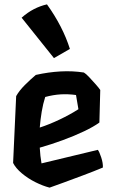

<svg xmlns="http://www.w3.org/2000/svg" viewBox="-20 -843 519 879"><path d="M300 -619 227 -577 79 -762Q106 -786 135 -801Q164 -816 195 -823Q231 -773 257.5 -721.5Q284 -670 300 -619ZM428 -157Q435 -148 443.5 -122Q452 -96 451 -76Q408 -58 361 -40.5Q314 -23 273.5 -8Q233 7 207 16Q176 8 142 -9Q108 -26 80 -49.5Q52 -73 40 -97L54 -403Q68 -428 93.5 -453.5Q119 -479 144 -500Q202 -513 257.5 -516Q313 -519 364 -511Q373 -506 388.5 -489.5Q404 -473 419 -456Q434 -439 439 -431L435 -282Q409 -263 365 -242Q321 -221 268 -201.5Q215 -182 162 -167Q163 -148 165 -130Q167 -112 170 -95ZM328 -408Q292 -413 258 -411Q224 -409 187 -399Q177 -368 171 -332Q165 -296 162 -259Q205 -273 252.5 -295.5Q300 -318 339 -343Z"/></svg>

Font: Langar
Style: Regular
Weight: 400
Designer: Alessia Mazzarella
Foundry: Typeland
Version: Version 1.001; ttfautohint (v1.8.3)